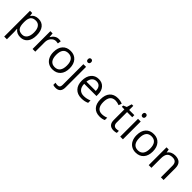

<svg xmlns="http://www.w3.org/2000/svg" viewBox="318 -2288 4082 4082"><g transform="rotate(45 2359.5 -247.0)"><path d="M335 9.8Q282.7 9.8 239.5 -9.5Q196.3 -28.8 167 -68.8H161.1Q167 -22 167 20V240.2H85.9V-535.2H151.9L163.1 -461.9H167Q198.2 -505.9 239.7 -525.4Q281.2 -544.9 335 -544.9Q441.4 -544.9 499.3 -472.2Q557.1 -399.4 557.1 -268.1Q557.1 -136.2 498.3 -63.2Q439.5 9.8 335 9.8ZM323.2 -476.1Q241.2 -476.1 204.6 -430.7Q168 -385.3 167 -286.1V-268.1Q167 -155.3 204.6 -106.7Q242.2 -58.1 325.2 -58.1Q394.5 -58.1 433.8 -114.3Q473.1 -170.4 473.1 -269Q473.1 -369.1 433.8 -422.6Q394.5 -476.1 323.2 -476.1Z M942.9 -544.9Q978.5 -544.9 1006.8 -539.1L995.6 -463.9Q962.4 -471.2 937 -471.2Q872.1 -471.2 825.9 -418.5Q779.8 -365.7 779.8 -287.1V0H698.7V-535.2H765.6L774.9 -436H778.8Q808.6 -488.3 850.6 -516.6Q892.6 -544.9 942.9 -544.9Z M1548.8 -268.1Q1548.8 -137.2 1482.9 -63.7Q1417 9.8 1300.8 9.8Q1229 9.8 1173.3 -23.9Q1117.7 -57.6 1087.4 -120.6Q1057.1 -183.6 1057.1 -268.1Q1057.1 -398.9 1122.6 -471.9Q1188 -544.9 1304.2 -544.9Q1416.5 -544.9 1482.7 -470.2Q1548.8 -395.5 1548.8 -268.1ZM1141.1 -268.1Q1141.1 -165.5 1182.1 -111.8Q1223.1 -58.1 1302.7 -58.1Q1382.3 -58.1 1423.6 -111.6Q1464.8 -165 1464.8 -268.1Q1464.8 -370.1 1423.6 -423.1Q1382.3 -476.1 1301.8 -476.1Q1222.2 -476.1 1181.6 -423.8Q1141.1 -371.6 1141.1 -268.1Z M1626 240.2Q1579.6 240.2 1550.8 228V162.1Q1584.5 171.9 1617.2 171.9Q1655.3 171.9 1673.1 151.1Q1690.9 130.4 1690.9 87.9V-535.2H1772V82Q1772 240.2 1626 240.2ZM1684.1 -680.2Q1684.1 -708 1697.8 -720.9Q1711.4 -733.9 1731.9 -733.9Q1751.5 -733.9 1765.6 -720.7Q1779.8 -707.5 1779.8 -680.2Q1779.8 -652.8 1765.6 -639.4Q1751.5 -626 1731.9 -626Q1711.4 -626 1697.8 -639.4Q1684.1 -652.8 1684.1 -680.2Z M2169.9 9.8Q2051.3 9.8 1982.7 -62.5Q1914.1 -134.8 1914.1 -263.2Q1914.1 -392.6 1977.8 -468.8Q2041.5 -544.9 2148.9 -544.9Q2249.5 -544.9 2308.1 -478.8Q2366.7 -412.6 2366.7 -304.2V-252.9H1998Q2000.5 -158.7 2045.7 -109.9Q2090.8 -61 2172.9 -61Q2259.3 -61 2343.8 -97.2V-24.9Q2300.8 -6.3 2262.5 1.7Q2224.1 9.8 2169.9 9.8ZM2147.9 -477.1Q2083.5 -477.1 2045.2 -435.1Q2006.8 -393.1 2000 -318.8H2279.8Q2279.8 -395.5 2245.6 -436.3Q2211.4 -477.1 2147.9 -477.1Z M2718.8 9.8Q2602.5 9.8 2538.8 -61.8Q2475.1 -133.3 2475.1 -264.2Q2475.1 -398.4 2539.8 -471.7Q2604.5 -544.9 2724.1 -544.9Q2762.7 -544.9 2801.3 -536.6Q2839.8 -528.3 2861.8 -517.1L2836.9 -448.2Q2810.1 -459 2778.3 -466.1Q2746.6 -473.1 2722.2 -473.1Q2559.1 -473.1 2559.1 -265.1Q2559.1 -166.5 2598.9 -113.8Q2638.7 -61 2716.8 -61Q2783.7 -61 2854 -89.8V-18.1Q2800.3 9.8 2718.8 9.8Z M3153.8 -57.1Q3175.3 -57.1 3195.3 -60.3Q3215.3 -63.5 3227.1 -66.9V-4.9Q3213.9 1.5 3188.2 5.6Q3162.6 9.8 3142.1 9.8Q2986.8 9.8 2986.8 -153.8V-472.2H2910.2V-511.2L2986.8 -544.9L3021 -659.2H3067.9V-535.2H3223.1V-472.2H3067.9V-157.2Q3067.9 -108.9 3090.8 -83Q3113.8 -57.1 3153.8 -57.1Z M3415 0H3334V-535.2H3415ZM3327.1 -680.2Q3327.1 -708 3340.8 -720.9Q3354.5 -733.9 3375 -733.9Q3394.5 -733.9 3408.7 -720.7Q3422.9 -707.5 3422.9 -680.2Q3422.9 -652.8 3408.7 -639.4Q3394.5 -626 3375 -626Q3354.5 -626 3340.8 -639.4Q3327.1 -652.8 3327.1 -680.2Z M4048.8 -268.1Q4048.8 -137.2 3982.9 -63.7Q3917 9.8 3800.8 9.8Q3729 9.8 3673.3 -23.9Q3617.7 -57.6 3587.4 -120.6Q3557.1 -183.6 3557.1 -268.1Q3557.1 -398.9 3622.6 -471.9Q3688 -544.9 3804.2 -544.9Q3916.5 -544.9 3982.7 -470.2Q4048.8 -395.5 4048.8 -268.1ZM3641.1 -268.1Q3641.1 -165.5 3682.1 -111.8Q3723.1 -58.1 3802.7 -58.1Q3882.3 -58.1 3923.6 -111.6Q3964.8 -165 3964.8 -268.1Q3964.8 -370.1 3923.6 -423.1Q3882.3 -476.1 3801.8 -476.1Q3722.2 -476.1 3681.6 -423.8Q3641.1 -371.6 3641.1 -268.1Z M4557.1 0V-346.2Q4557.1 -411.6 4527.3 -443.8Q4497.6 -476.1 4434.1 -476.1Q4350.1 -476.1 4311 -430.7Q4272 -385.3 4272 -280.8V0H4190.9V-535.2H4256.8L4270 -461.9H4273.9Q4298.8 -501.5 4343.8 -523.2Q4388.7 -544.9 4443.8 -544.9Q4540.5 -544.9 4589.4 -498.3Q4638.2 -451.7 4638.2 -349.1V0Z"/></g></svg>

Font: QFn1     
Style: Regular
Weight: 400
Foundry: Ascender Corporation
Version: Version 1.10